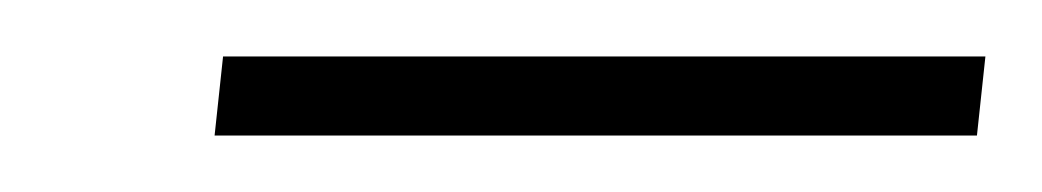

<svg xmlns="http://www.w3.org/2000/svg" viewBox="-20 -676 369 68"><path d="M56 -628 59 -656H329L326 -628Z"/></svg>

Font: Aleo ExtraLight
Style: Italic
Weight: 250
Italic angle: -7°
Designer: Alessio Laiso
Foundry: Alessio Laiso
Version: Version 2.001;gftools[0.9.29]